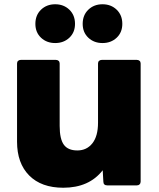

<svg xmlns="http://www.w3.org/2000/svg" viewBox="-20 -828 744 901"><path d="M60 -163V-530Q60 -538 65 -542.5Q70 -547 78 -547H242Q250 -547 255 -542.5Q260 -538 260 -530V-237Q260 -176 279.5 -149Q299 -122 343 -122Q387 -122 413.5 -155.5Q440 -189 440 -252V-530Q440 -538 445 -542.5Q450 -547 458 -547H622Q630 -547 635 -542.5Q640 -538 640 -530V24Q640 32 635 37Q630 42 622 42H484Q465 42 465 24L462 -29Q398 53 277 53Q174 53 117 -4.5Q60 -62 60 -163ZM146 -716Q146 -757 172.5 -782.5Q199 -808 239 -808Q279 -808 305.5 -782.5Q332 -757 332 -716Q332 -676 305.5 -651Q279 -626 239 -626Q199 -626 172.5 -651Q146 -676 146 -716ZM368 -716Q368 -757 394.5 -782.5Q421 -808 461 -808Q501 -808 527.5 -782.5Q554 -757 554 -716Q554 -676 527.5 -651Q501 -626 461 -626Q421 -626 394.5 -651Q368 -676 368 -716Z"/></svg>

Font: LINE Seed JP_TTF ExtraBold
Style: Regular
Weight: 800
Designer: LY Corporation & Fontrix & Fontworks
Version: Version 1.015